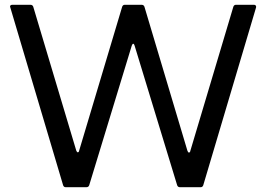

<svg xmlns="http://www.w3.org/2000/svg" viewBox="-20 -783 1114 803"><path d="M255 0Q247 0 244 -8L23 -752L22 -755Q22 -763 32 -763H107Q116 -763 119 -755L299 -153Q302 -146 305 -146Q310 -146 311 -153L491 -755Q494 -763 502 -763H572Q581 -763 584 -755L764 -152Q767 -145 770 -145Q775 -145 776 -152L956 -755Q959 -763 967 -763H1042Q1047 -763 1049.5 -760Q1052 -757 1051 -752L830 -8Q827 0 819 0H733Q724 0 721 -8L543 -592Q541 -600 537 -600Q534 -600 531 -592L353 -8Q350 0 341 0Z"/></svg>

Font: Open Sauce Two
Style: Regular
Weight: 400
Designer: Alfredo Marco Pradil
Foundry: Creative Sauce Fz LLC
Version: Version 1.477